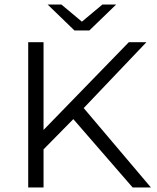

<svg xmlns="http://www.w3.org/2000/svg" viewBox="-20 -831 694 851"><path d="M305 -303 173 -169V0H105V-644H173V-255L551 -644H629L351 -352L649 0H568ZM495 -811 376 -696H310L191 -811H252L343 -735L434 -811Z"/></svg>

Font: Montserrat Ace
Style: Regular
Weight: 400
Designer: Julieta Ulanovsky
Foundry: Julieta Ulanovsky
Version: Version 1